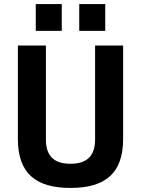

<svg xmlns="http://www.w3.org/2000/svg" viewBox="-20 -916 694 945"><path d="M498 -764V-896H370V-764ZM284 -764V-896H156V-764ZM206 -692H68V-232C68 -62 157 9 327 9C497 9 586 -62 586 -232V-692H448V-229C448 -149 408 -110 327 -110C246 -110 206 -148 206 -229Z"/></svg>

Font: RazerF5
Style: Bold
Weight: 700
Foundry: Razer Inc.
Version: Version 2